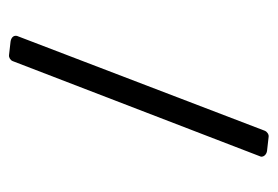

<svg xmlns="http://www.w3.org/2000/svg" viewBox="-114 -298 613 424"><g transform="rotate(-90 192.0 -85.5)"><path d="M102.1 201.7C107.4 202.6 113.3 198.7 115.7 193.4L325.2 -354C327.1 -362.8 319.8 -367.2 312.5 -368.2L282.7 -371.6C277.4 -372.1 271.5 -368.6 269.5 -363.3L58.6 184.6C57.6 191.4 64 197.3 71.3 198.2Z"/></g></svg>

Font: Pfont
Style: Regular
Weight: 400
Designer: Damoon Khanjanzadeh
Foundry: pfont
Version: Version 1.000;PS 000.300;hotconv 1.0.88;makeotf.lib2.5.64775